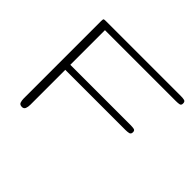

<svg xmlns="http://www.w3.org/2000/svg" viewBox="-132 -707 869 869"><g transform="rotate(45 302.5 -272.0)"><path d="M100.1 0Q85.9 0 82.3 -10Q78.6 -20 78.6 -33.2V-525.9Q78.6 -540 80.6 -542Q82.5 -543.9 96.7 -543.9H574.2Q586.9 -543.9 595.9 -541.7Q605 -539.6 605 -526.9Q605 -515.6 596.7 -513.7Q588.4 -511.7 574.2 -511.7H120.1V-290H504.4Q518.6 -290 527.6 -288.1Q536.6 -286.1 536.6 -274.9Q536.6 -262.2 526.9 -260Q517.1 -257.8 504.4 -257.8H120.1V-34.2Q120.1 -20 116 -10Q111.8 0 100.1 0Z"/></g></svg>

Font: Gruppo
Style: Regular
Weight: 400
Designer: Vernon Adams
Foundry: Vernon Adams
Version: Version 1.001; ttfautohint (v1.8.4.7-5d5b);gftools[0.9.28]